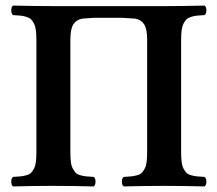

<svg xmlns="http://www.w3.org/2000/svg" viewBox="-20 -668 781 690"><path d="M110.8 -522.9Q110.8 -543.9 109.1 -558.3Q107.4 -572.8 102.3 -582.8Q97.2 -592.8 91.6 -598.4Q85.9 -604 75 -607.4Q64 -610.8 54.2 -611.8Q44.4 -612.8 26.9 -613.8Q20.5 -618.2 20.5 -630.9Q20.5 -643.6 26.9 -647.9Q112.8 -646 172.9 -646H570.8Q628.9 -646 714.8 -647.9Q721.7 -643.6 721.7 -630.9Q721.7 -618.2 714.8 -613.8Q697.3 -612.8 687.5 -611.8Q677.7 -610.8 666.7 -607.4Q655.8 -604 650.1 -598.4Q644.5 -592.8 639.4 -582.8Q634.3 -572.8 632.6 -558.3Q630.9 -543.9 630.9 -522.9V-122.1Q630.9 -101.1 632.6 -86.7Q634.3 -72.3 639.4 -62.5Q644.5 -52.7 649.9 -47.1Q655.3 -41.5 666.5 -38.3Q677.7 -35.2 687.5 -34.2Q697.3 -33.2 714.8 -32.2Q721.7 -27.8 721.7 -15.1Q721.7 -2.4 714.8 2Q636.7 0 570.8 0Q502.9 0 424.8 2Q418 -2.4 418 -15.1Q418 -27.8 424.8 -32.2Q442.4 -33.2 452.1 -34.2Q461.9 -35.2 473.1 -38.3Q484.4 -41.5 489.7 -47.1Q495.1 -52.7 500.2 -62.5Q505.4 -72.3 507.1 -86.7Q508.8 -101.1 508.8 -122.1V-525.9Q508.8 -564 498 -580.6Q487.3 -597.2 465.8 -601.1Q462.4 -601.6 418.9 -604H316.9Q279.3 -601.6 275.9 -601.1Q254.4 -597.2 243.7 -580.6Q232.9 -564 232.9 -525.9V-122.1Q232.9 -101.1 234.6 -86.7Q236.3 -72.3 241.5 -62.5Q246.6 -52.7 252 -47.1Q257.3 -41.5 268.6 -38.3Q279.8 -35.2 289.6 -34.2Q299.3 -33.2 316.9 -32.2Q323.2 -27.8 323.2 -15.1Q323.2 -2.4 316.9 2Q236.8 0 172.9 0H162.1Q99.1 0 26.9 2Q20.5 -2.4 20.5 -15.1Q20.5 -27.8 26.9 -32.2Q44.4 -33.2 54.2 -34.2Q64 -35.2 75.2 -38.3Q86.4 -41.5 91.8 -47.1Q97.2 -52.7 102.3 -62.5Q107.4 -72.3 109.1 -86.7Q110.8 -101.1 110.8 -122.1Z"/></svg>

Font: Common Serif SemiBold
Style: Regular
Weight: 600
Designer: Philipp H. Poll, Khaled Hosny
Foundry: Stefan Peev, Context Ltd.
Version: Version 1.026